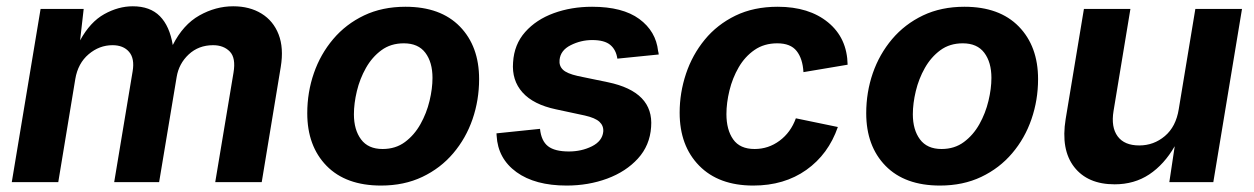

<svg xmlns="http://www.w3.org/2000/svg" viewBox="-20 -574 3951 605"><path d="M17.1 0 107.9 -545.9H243.7L232.4 -446.8Q264.2 -504.9 308.6 -529.5Q353 -554.2 398.4 -554.2Q453.1 -554.2 483.9 -522.9Q514.6 -491.7 524.4 -432.1Q557.1 -496.6 608.4 -525.4Q659.7 -554.2 714.8 -554.2Q766.6 -554.2 804 -531.2Q841.3 -508.3 857.9 -465.6Q874.5 -422.9 864.7 -363.3L804.7 0H658.2L715.8 -345.2Q723.6 -391.6 704.1 -411.6Q684.6 -431.6 651.4 -431.6Q606 -431.6 574.7 -402.6Q543.5 -373.5 536.6 -331.1L481.4 0H339.8L397.9 -349.1Q404.8 -389.6 386.7 -410.6Q368.7 -431.6 334.5 -431.6Q293 -431.6 259.3 -403.1Q225.6 -374.5 217.3 -325.2L163.6 0Z M1180.7 10.7Q1069.8 10.7 1009 -51.5Q948.2 -113.8 948.2 -217.3Q948.2 -283.2 969 -343.3Q989.7 -403.3 1029.8 -450.7Q1069.8 -498 1127.2 -525.4Q1184.6 -552.7 1257.8 -552.7Q1368.2 -552.7 1429 -490.5Q1489.7 -428.2 1489.7 -324.7Q1489.7 -258.8 1469 -198.5Q1448.2 -138.2 1408.2 -91.1Q1368.2 -43.9 1310.8 -16.6Q1253.4 10.7 1180.7 10.7ZM1185.5 -104.5Q1226.6 -104.5 1256.1 -126.5Q1285.6 -148.4 1304.9 -182.9Q1324.2 -217.3 1333.5 -256.1Q1342.8 -294.9 1342.8 -328.6Q1342.8 -377.9 1320.3 -407.7Q1297.9 -437.5 1252.4 -437.5Q1211.4 -437.5 1181.9 -415.8Q1152.3 -394 1133.1 -359.9Q1113.8 -325.7 1104.5 -286.9Q1095.2 -248 1095.2 -213.9Q1095.2 -165 1117.7 -134.8Q1140.1 -104.5 1185.5 -104.5Z M1765.6 10.7Q1666 10.7 1607.4 -31.7Q1548.8 -74.2 1544.9 -146.5Q1544.4 -151.9 1544.4 -153.8L1681.6 -168Q1685.5 -129.9 1706.8 -113.3Q1728 -96.7 1772.5 -96.7Q1812.5 -96.7 1845.2 -113Q1877.9 -129.4 1880.9 -159.2Q1882.3 -177.7 1868.9 -190.2Q1855.5 -202.6 1822.8 -210L1731.9 -229.5Q1660.6 -244.6 1626.5 -282.7Q1592.3 -320.8 1596.7 -377.4Q1600.1 -434.1 1634.8 -473.1Q1669.4 -512.2 1724.9 -532.5Q1780.3 -552.7 1845.7 -552.7Q1941.9 -552.7 1994.4 -514.2Q2046.9 -475.6 2053.7 -413.1Q2055.2 -408.2 2055.7 -402.3L1925.3 -389.2Q1921.4 -417 1903.1 -432.4Q1884.8 -447.8 1846.2 -447.8Q1810.5 -447.8 1778.3 -431.6Q1746.1 -415.5 1743.2 -385.3Q1741.2 -366.7 1753.7 -354.5Q1766.1 -342.3 1800.8 -334.5L1895.5 -314.9Q2040.5 -284.7 2031.7 -173.8Q2027.8 -115.7 1990.2 -74.5Q1952.6 -33.2 1893.3 -11.2Q1834 10.7 1765.6 10.7Z M2353.5 10.7Q2244.6 10.7 2183.1 -52Q2121.6 -114.7 2121.6 -218.8Q2121.6 -281.7 2141.6 -341.6Q2161.6 -401.4 2200.7 -449Q2239.7 -496.6 2297.4 -524.7Q2355 -552.7 2430.7 -552.7Q2529.3 -552.7 2589.4 -503.4Q2649.4 -454.1 2650.9 -370.1L2511.7 -346.7Q2509.3 -389.2 2490.2 -413.3Q2471.2 -437.5 2429.2 -437.5Q2387.7 -437.5 2357.4 -416.5Q2327.1 -395.5 2307.6 -361.8Q2288.1 -328.1 2278.6 -289.1Q2269 -250 2269 -214.4Q2269 -165 2290.3 -134.8Q2311.5 -104.5 2357.9 -104.5Q2401.4 -104.5 2436.5 -130.6Q2471.7 -156.7 2487.8 -201.2L2620.1 -173.8Q2590.3 -87.9 2520.8 -38.6Q2451.2 10.7 2353.5 10.7Z M2941.9 10.7Q2831.1 10.7 2770.3 -51.5Q2709.5 -113.8 2709.5 -217.3Q2709.5 -283.2 2730.2 -343.3Q2751 -403.3 2791 -450.7Q2831.1 -498 2888.4 -525.4Q2945.8 -552.7 3019 -552.7Q3129.4 -552.7 3190.2 -490.5Q3251 -428.2 3251 -324.7Q3251 -258.8 3230.2 -198.5Q3209.5 -138.2 3169.4 -91.1Q3129.4 -43.9 3072 -16.6Q3014.6 10.7 2941.9 10.7ZM2946.8 -104.5Q2987.8 -104.5 3017.3 -126.5Q3046.9 -148.4 3066.2 -182.9Q3085.4 -217.3 3094.7 -256.1Q3104 -294.9 3104 -328.6Q3104 -377.9 3081.5 -407.7Q3059.1 -437.5 3013.7 -437.5Q2972.7 -437.5 2943.1 -415.8Q2913.6 -394 2894.3 -359.9Q2875 -325.7 2865.7 -286.9Q2856.4 -248 2856.4 -213.9Q2856.4 -165 2878.9 -134.8Q2901.4 -104.5 2946.8 -104.5Z M3492.2 6.8Q3407.2 6.8 3364.7 -47.9Q3322.3 -102.5 3337.9 -198.7L3395.5 -545.9H3542L3488.8 -224.1Q3480.5 -173.3 3501.7 -144.5Q3522.9 -115.7 3569.8 -115.7Q3615.7 -115.7 3650.6 -145.3Q3685.5 -174.8 3694.3 -230L3746.6 -545.9H3893.6L3803.2 0H3664.6L3681.6 -113.3Q3648.4 -55.7 3601.3 -24.4Q3554.2 6.8 3492.2 6.8Z"/></svg>

Font: Inter
Style: Bold Italic
Weight: 700
Italic angle: -9.39999°
Designer: Rasmus Andersson
Foundry: rsms
Version: Version 4.001;git-9221beed3